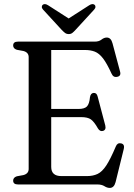

<svg xmlns="http://www.w3.org/2000/svg" viewBox="-20 -904 656 941"><path d="M44.5 -681Q44.5 -700 68 -700H444Q465 -700 477.5 -710Q490 -720 503.5 -720Q524 -720 531.5 -691.5L568.5 -553Q574.5 -531.5 554.5 -527.5Q535.5 -523 526.5 -543.5Q504 -593 485 -617.8Q466 -642.5 445 -650.8Q424 -659 396 -659H231V-370H364.5Q394 -370 406 -382.2Q418 -394.5 421 -428Q424.5 -447.5 438.5 -448.5Q454 -450 458.5 -431L496 -289Q501 -267.5 485 -262.5Q470 -258 460 -274.5Q441.5 -307.5 425.5 -318.8Q409.5 -330 378 -330H231V-86Q231 -41 281 -41H406Q436 -41 458.2 -51.5Q480.5 -62 501 -93.2Q521.5 -124.5 547.5 -186Q555 -205 572.5 -201.5Q592.5 -198 586.5 -173.5L546.5 -11.5Q539 17 518 17Q505 17 491.8 8.5Q478.5 0 456.5 0H68Q44.5 0 44.5 -19Q44.5 -34 62.5 -40L95 -46Q120.5 -53 120.5 -76V-624Q120.5 -647 95 -654L62.5 -660Q44.5 -666 44.5 -681ZM351 -758.5Q342 -748.5 334.8 -742.8Q327.5 -737 317 -737Q306 -737 298.5 -742.8Q291 -748.5 281.5 -758.5L191 -857Q184.5 -864 185 -870.8Q185.5 -877.5 189.5 -880.5Q199.5 -888.5 216 -878L316.5 -813.5L417 -878Q433.5 -888.5 443.5 -880.5Q447.5 -877.5 447.8 -870.8Q448 -864 441.5 -857Z"/></svg>

Font: Fraunces 72pt Soft
Style: Regular
Weight: 400
Version: Version 1.000;[b76b70a41]